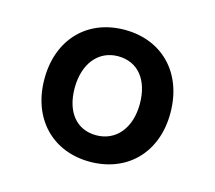

<svg xmlns="http://www.w3.org/2000/svg" viewBox="-69 -609 647 578"><g transform="rotate(15 254.5 -320.5)"><path d="M254 -115C370 -115 451 -195 451 -319C451 -445 370 -526 254 -526C138 -526 58 -445 58 -321C58 -197 138 -115 254 -115ZM252 -197C190 -197 153 -244 153 -318C153 -394 194 -444 255 -444C317 -444 355 -397 355 -322C355 -247 314 -197 252 -197Z"/></g></svg>

Font: Noto Sans Devanagari UI SemiCondensed Medium
Style: Regular
Weight: 500
Width: 4
Designer: Jelle Bosma - Monotype Design Team
Foundry: Monotype Imaging Inc.
Version: Version 2.004